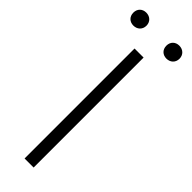

<svg xmlns="http://www.w3.org/2000/svg" viewBox="-314 -894 900 900"><g transform="rotate(45 136.0 -443.5)"><path d="M106 0H166V-729H106ZM26 -801C51 -801 70 -818 70 -844C70 -870 51 -887 26 -887C1 -887 -17 -870 -17 -844C-17 -818 1 -801 26 -801ZM245 -801C270 -801 289 -818 289 -844C289 -870 270 -887 245 -887C220 -887 202 -870 202 -844C202 -818 220 -801 245 -801Z"/></g></svg>

Font: Noto Sans CJK JP Light
Style: Regular
Weight: 300
Designer: Ryoko NISHIZUKA (kana & ideographs); Paul D. Hunt (Latin, Greek & Cyrillic); Wenlong ZHANG (bopomofo); Sandoll Communica
Foundry: Adobe Systems Incorporated
Version: Version 1.004;PS 1.004;hotconv 1.0.82;makeotf.lib2.5.63406